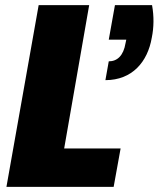

<svg xmlns="http://www.w3.org/2000/svg" viewBox="-20 -725 616 745"><path d="M426 -705 402 -571H470L467 -557C459 -509 435 -487 402 -487L389 -414C493 -414 553 -485 569 -579C577 -618 578 -661 570 -705ZM130 -705 5 0H421L448 -149H229L326 -705Z"/></svg>

Font: SVN-Poppins ExtraBold
Style: Italic
Weight: 800
Italic angle: -10°
Designer: Ninad Kale (Devanagari), Jonny Pinhorn (Latin)
Foundry: Indian Type Foundry
Version: Version 3.002 2017